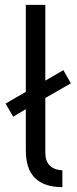

<svg xmlns="http://www.w3.org/2000/svg" viewBox="-20 -760 316 788"><path d="M3 -335 86 -383V-740H166V-429L240 -472L271 -418L166 -358V-134Q166 -65 236 -61V8Q86 8 86 -142V-312L34 -281Z"/></svg>

Font: Oxanium ExtraLight
Style: Regular
Weight: 400
Version: Version 2.000